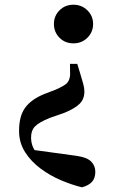

<svg xmlns="http://www.w3.org/2000/svg" viewBox="-20 -572 513 817"><path d="M292.7 -551.9Q327.8 -551.9 352 -527.9Q376.2 -503.9 376.2 -470.1Q376.2 -435.5 352 -411.5Q327.8 -387.5 292.7 -387.5Q256.8 -387.5 233.1 -411.5Q209.4 -435.5 209.4 -470.1Q209.4 -503.9 233.1 -527.9Q256.8 -551.9 292.7 -551.9ZM61.1 -15Q61.1 -77.6 86.8 -113.3Q112.6 -149 168.1 -171.8L217.5 -190.8Q252.4 -206.2 264 -217.4Q275.6 -228.5 278.3 -251.2L277.9 -300.2H308.8L321 -260.2Q329.1 -232.9 334.1 -215.3Q339.1 -197.8 339.1 -182.6Q339.1 -151 319.4 -131Q299.7 -110.9 254.7 -92.3L190.5 -69.8Q145.5 -51.4 128.5 -33.6Q111.5 -15.7 112.2 17Q113.2 49.5 132.8 75.5Q152.4 101.6 195.6 130.7L95.7 62.3L306.8 91.3Q350.5 97.7 368.1 115.6Q385.6 133.4 385.6 159.2Q385.6 186.4 371.1 202.1Q356.6 217.8 328.7 225Q287.8 215.2 241.2 195.7Q194.5 176.1 153.6 146Q112.6 115.8 86.9 75.6Q61.1 35.5 61.1 -15Z"/></svg>

Font: Source Han Serif JP VF
Style: Regular
Weight: 250
Designer: Ryoko NISHIZUKA 西塚涼子 (kana & ideographs); Frank Grießhammer (Latin, Greek & Cyrillic); Wenlong ZHANG 张文龙 (bopomofo); San
Foundry: Adobe
Version: Version 2.001;hotconv 1.1.0;makeotfexe 2.6.0